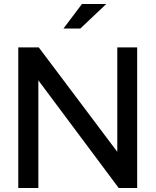

<svg xmlns="http://www.w3.org/2000/svg" viewBox="-20 -936 775 956"><path d="M71 0V-700H173L564 -180V-700H663V0H571L171 -536V0ZM296 -794 388 -916H509L380 -794Z"/></svg>

Font: Red Hat Display SemiBold
Style: Regular
Weight: 600
Designer: Pentagram, MCKL
Foundry: Pentagram, MCKL
Version: Version 1.023